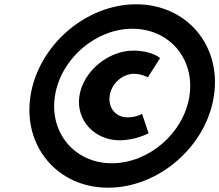

<svg xmlns="http://www.w3.org/2000/svg" viewBox="-20 -860 1022 895"><path d="M605 -516C638 -516 669.5 -500 669.5 -500L726.1 -589C723.6 -592 685.5 -624 600.5 -624C487.5 -624 368.1 -530 350.2 -413C332.6 -298 423.5 -206 536.5 -206C613.5 -206 672.6 -239 672.6 -239C662.5 -271 652.4 -297 642.3 -329C636.9 -326 611.9 -313 573.9 -313C519.9 -313 482.6 -357 491.5 -415C500.1 -471 551 -516 605 -516ZM236 -412C262.5 -585 425.1 -726 597.1 -726C770.1 -726 889.5 -585 863 -412C836.7 -240 674.1 -99 501.1 -99C329.1 -99 209.7 -240 236 -412ZM122 -412C86.1 -177 248.7 15 483.7 15C719.7 15 941.1 -177 977 -412C1013.2 -648 850.5 -840 614.5 -840C379.5 -840 158.2 -648 122 -412Z"/></svg>

Font: Sztylet
Style: BdObl
Weight: 700
Foundry: Cannot Into Space Fonts, PlusOne Fonts
Version: Version 0.12